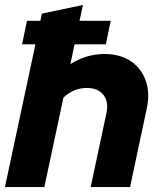

<svg xmlns="http://www.w3.org/2000/svg" viewBox="-27 -755 645 775"><path d="M-7 0 116 -576H62L82 -671H136L142 -700L308 -735L294 -671H420L400 -576H274L257 -496Q321 -537 395 -537Q458 -537 501 -508Q544 -479 561.5 -429Q579 -379 565 -315L498 0H339L403 -300Q412 -345 390 -372.5Q368 -400 324 -400Q270 -400 229 -361L152 0Z"/></svg>

Font: Red Hat Display Black
Style: Italic
Weight: 900
Italic angle: -12°
Designer: Pentagram, MCKL
Foundry: Pentagram, MCKL
Version: Version 1.023; ttfautohint (v1.8.3)